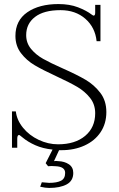

<svg xmlns="http://www.w3.org/2000/svg" viewBox="-20 -730 584 946"><path d="M271 10 246 64 256 63 267 64Q298 65 319.5 79.5Q341 94 341 122Q341 161 308.5 178.5Q276 196 222 196Q204 196 178 190L186 168Q193 169 204.5 169.5Q216 170 222 171Q260 171 280.5 160.5Q301 150 301 122Q301 91 254 89L234 88L217 89L205 74L239 7Q191 2 154 -14.5Q117 -31 92 -52Q88 -55 82 -60Q76 -65 74 -65Q65 -65 65 -46V-2H39V-181H58Q63 -138 93.5 -100.5Q124 -63 170.5 -41Q217 -19 266 -19Q350 -19 399.5 -60.5Q449 -102 449 -172Q449 -216 423.5 -248Q398 -280 360.5 -302Q323 -324 258 -354Q191 -385 151 -408.5Q111 -432 83.5 -468Q56 -504 56 -553Q56 -629 114.5 -669.5Q173 -710 268 -710Q323 -710 364.5 -694Q406 -678 432 -658Q439 -653 441 -653Q449 -653 449 -667V-706H475V-527H456Q449 -595 400.5 -637.5Q352 -680 278 -680Q196 -680 152.5 -646.5Q109 -613 109 -557Q109 -518 133 -489Q157 -460 192.5 -440Q228 -420 289 -393Q359 -362 401.5 -337Q444 -312 474 -273Q504 -234 504 -178Q504 -121 475.5 -78.5Q447 -36 396.5 -13Q346 10 283 10Z"/></svg>

Font: Taviraj ExtraLight
Style: Regular
Weight: 200
Designer: Katatrad Team
Foundry: CadsonDemak
Version: Version 1.030